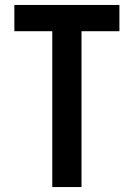

<svg xmlns="http://www.w3.org/2000/svg" viewBox="-20 -755 540 775"><path d="M191 0V-629H38V-735H462V-629H309V0Z"/></svg>

Font: Iosevka SS01
Style: Bold
Weight: 700
Monospace: yes
Designer: Belleve Invis
Foundry: Belleve Invis
Version: 2.3.3; ttfautohint (v1.8.3)